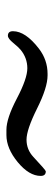

<svg xmlns="http://www.w3.org/2000/svg" viewBox="186 -612 163 574"><g transform="rotate(90 267.0 -324.5)"><path d="M383.3 -262.7H367.7Q333.5 -262.7 273.9 -293.9Q214.4 -325.2 183.6 -325.2Q152.8 -325.2 128.4 -305.2Q121.1 -299.3 107.9 -283.2Q94.7 -267.1 86.4 -267.1Q72.8 -267.1 72.8 -282.2Q72.8 -319.8 125 -359.9Q158.7 -385.7 200.2 -385.7H205.1Q241.2 -385.7 304.2 -354.2Q367.2 -322.8 397 -322.8Q426.8 -322.8 448.7 -343.3Q488.3 -380.4 491.7 -380.4Q505.4 -380.4 505.4 -365.2Q505.4 -330.6 464.4 -296.6Q423.3 -262.7 383.3 -262.7Z"/></g></svg>

Font: Averia Serif Libre Light
Style: Italic
Weight: 300
Italic angle: -8.5°
Version: Version 1.002